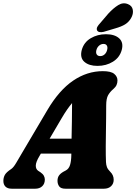

<svg xmlns="http://www.w3.org/2000/svg" viewBox="-44 -1147 828 1167"><path d="M196 -199Q173.5 -161.5 173.5 -140.2Q173.5 -119 188 -109L202.5 -99.5Q217 -89.5 222.8 -78.2Q228.5 -67 228.5 -56Q228.5 -30 212.5 -15Q196.5 0 170.5 0H27.5Q2 0 -10.8 -12.8Q-23.5 -25.5 -23.5 -47.5Q-23.5 -67 -14.8 -83.5Q-6 -100 24.5 -120Q38.5 -129.5 55 -158Q71.5 -186.5 90 -217.5L244.5 -479Q315.5 -599 400.5 -656.8Q485.5 -714.5 581 -714.5Q630.5 -714.5 650.2 -698Q670 -681.5 670 -658Q670 -642.5 664.2 -630Q658.5 -617.5 644.5 -605.5Q625 -589 613.2 -568.5Q601.5 -548 601.5 -506.5Q601.5 -471.5 601 -427.8Q600.5 -384 599.8 -340Q599 -296 598.8 -260.2Q598.5 -224.5 599 -205.5Q599.5 -179.5 600.2 -162Q601 -144.5 606.2 -131Q611.5 -117.5 626.5 -102.5Q647 -82.5 647 -54Q647 -30.5 631 -15.2Q615 0 587.5 0H354Q326 0 315.8 -14.2Q305.5 -28.5 305.5 -48Q305.5 -69.5 316.8 -83.2Q328 -97 350.5 -108L356 -111Q374.5 -120.5 381.8 -144.5Q389 -168.5 389.5 -204.5Q389.5 -209 389.5 -213.5H204.5ZM329.5 -426.5 257.5 -304H391Q392 -354 393 -410Q394 -466 394 -520.5Q380.5 -504.5 364.5 -481.8Q348.5 -459 329.5 -426.5ZM614.5 -1064.5Q645.5 -1098 674.8 -1116Q704 -1134 733.5 -1122Q759 -1112 763.2 -1087Q767.5 -1062 752.5 -1036.5Q738.5 -1012.5 716.2 -998.8Q694 -985 655 -974L586 -953.5Q572.5 -950 561 -952.2Q549.5 -954.5 545.5 -963.5Q542 -974 548 -984.5Q554 -995 564 -1005.5ZM548.5 -746.5Q497 -746.5 468.8 -771.2Q440.5 -796 453 -843.5Q466 -890 507.2 -914.5Q548.5 -939 600 -939Q653 -939 680.5 -913.8Q708 -888.5 696 -843.5Q683.5 -797.5 642.5 -772Q601.5 -746.5 548.5 -746.5ZM585 -880Q570.5 -880 558.5 -869.8Q546.5 -859.5 542 -843Q537.5 -826 544 -816Q550.5 -806 565 -806Q580 -806 591.5 -816.2Q603 -826.5 607 -843Q611.5 -859 605.8 -869.5Q600 -880 585 -880Z"/></svg>

Font: Fraunces 72pt S100 Black
Style: Italic
Weight: 900
Italic angle: -16°
Version: Version 1.000; ttfautohint (v1.8.3)